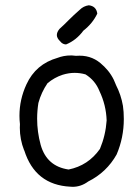

<svg xmlns="http://www.w3.org/2000/svg" viewBox="-20 -723 540 742"><path d="M212.4 -563.5Q217.8 -556.6 223.6 -554Q229.5 -551.3 235.4 -551.3Q274.9 -567.4 302.2 -604.5Q337.9 -632.3 356 -670.4Q352.1 -699.2 323.2 -702.6Q302.7 -699.7 288.1 -685.1Q264.6 -664.6 246.1 -646Q227.5 -627 210 -611.3Q199.7 -599.1 199.7 -587.4Q199.7 -575.7 212.4 -563.5ZM55.2 -275.9Q55.2 -259.8 57.1 -243.2Q56.6 -236.3 56.6 -229.5Q56.6 -184.6 73.2 -142.1Q73.2 -142.1 73.7 -142.1Q115.7 -8.3 252 -1.5H252.4Q256.3 -1 260.7 -1Q293 -1 320.8 -21.5Q392.1 -57.1 430.7 -126Q458.5 -190.9 458.5 -263.2Q458.5 -291.5 455.1 -314Q447.8 -356.9 427.7 -395.5Q427.7 -395.5 427.7 -396Q413.1 -436 382.8 -465.8L377.9 -470.2Q340.3 -507.8 287.6 -507.8Q280.8 -507.8 273.4 -507.3Q262.7 -508.8 256.8 -508.8Q239.3 -508.8 226.6 -506.3Q213.9 -503.9 202.6 -499.5Q118.2 -475.6 82 -396.5Q55.2 -338.4 55.2 -275.9ZM123.5 -264.2Q123.5 -294.4 128.4 -325.2Q139.6 -366.2 163.6 -401.4Q190.4 -423.8 222.2 -434.1Q246.1 -441.4 268.1 -441.4Q290 -441.4 310.5 -435.5Q348.1 -412.1 364.3 -371.1Q390.1 -317.4 392.1 -257.8V-257.3Q388.2 -200.2 366.2 -147.5Q320.8 -83 245.1 -67.9Q160.6 -80.1 137.2 -163.1Q123.5 -213.4 123.5 -264.2Z"/></svg>

Font: Bakudai
Style: Light
Weight: 300
Version: Version 1.48